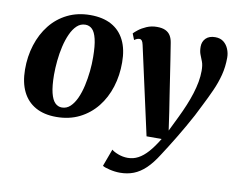

<svg xmlns="http://www.w3.org/2000/svg" viewBox="-85 -676 1282 1039"><g transform="rotate(10 556.0 -156.0)"><path d="M331.5 -561.5Q400 -561.5 447.2 -535.8Q494.5 -510 519.2 -460.2Q544 -410.5 544 -338.5Q544.5 -267.5 524.5 -203.8Q504.5 -140 465.5 -91.2Q426.5 -42.5 370.5 -14.5Q314.5 13.5 243 13.5Q176 13.5 129.2 -12.8Q82.5 -39 58 -88.8Q33.5 -138.5 33 -210Q32.5 -282 52.8 -345.8Q73 -409.5 111.5 -458Q150 -506.5 205.8 -534Q261.5 -561.5 331.5 -561.5ZM313.5 -505.5Q287 -505.5 267 -486.8Q247 -468 232.8 -436.5Q218.5 -405 209.5 -366.2Q200.5 -327.5 196.5 -286.8Q192.5 -246 192.5 -209Q193 -147 202 -110.5Q211 -74 227 -58Q243 -42 264.5 -42Q291 -42 310.8 -60.8Q330.5 -79.5 344.8 -111Q359 -142.5 367.8 -181.5Q376.5 -220.5 380.8 -261.5Q385 -302.5 384.5 -340Q384 -402.5 375.2 -438.8Q366.5 -475 351 -490.2Q335.5 -505.5 313.5 -505.5ZM636.5 -452Q633 -468 627.8 -474.2Q622.5 -480.5 615 -480.5Q608 -480.5 601.2 -477.8Q594.5 -475 586.5 -469.5L573 -503.5Q579.5 -511 597 -524.8Q614.5 -538.5 640.5 -549.8Q666.5 -561 697 -561Q725.5 -561 743.5 -552.5Q761.5 -544 771.2 -528Q781 -512 784.5 -489Q791.5 -444.5 798.8 -398.5Q806 -352.5 813 -305.5Q820 -258.5 827.2 -212Q834.5 -165.5 841.5 -120L856 -19.5L896.5 -102.5Q914 -138.5 928.5 -173.5Q943 -208.5 953.5 -242Q964 -275.5 969.8 -307.2Q975.5 -339 975.5 -368.5Q975.5 -399.5 968.5 -418Q961.5 -436.5 954.5 -453.8Q947.5 -471 947.5 -497Q947.5 -524.5 965.5 -542.8Q983.5 -561 1017 -561Q1045 -561 1063 -546.8Q1081 -532.5 1090.2 -510Q1099.5 -487.5 1099.5 -463Q1099.5 -412.5 1087.8 -367Q1076 -321.5 1056.2 -277.5Q1036.5 -233.5 1012.5 -186.5Q999 -158 981.8 -125.5Q964.5 -93 945.2 -59.5Q926 -26 906.8 5.8Q887.5 37.5 869.8 65.8Q852 94 838 115.5Q807 165 775.8 194.8Q744.5 224.5 710.2 237.8Q676 251 635.5 251Q608 251 579 244.2Q550 237.5 539 230L574 135Q584.5 145 610.2 154.8Q636 164.5 662.5 164.5Q693.5 164.5 720.2 150.2Q747 136 773 106.8Q799 77.5 826.5 32H743.5Z"/></g></svg>

Font: Merriweather 36pt ExtraBold
Style: Italic
Weight: 800
Italic angle: -7.8°
Version: Version 2.101